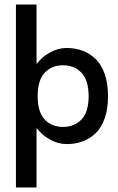

<svg xmlns="http://www.w3.org/2000/svg" viewBox="-20 -616 518 841"><path d="M272 -405.8Q310.1 -405.8 342.3 -393.6Q374.5 -381.3 399.7 -356.7Q424.8 -332 439 -290.8Q453.1 -249.5 453.1 -194.8Q453.1 -140.1 439 -98.9Q424.8 -57.6 399.7 -33.2Q374.5 -8.8 342.3 3.2Q310.1 15.1 272 15.1Q235.4 15.1 200.7 -3.7Q166 -22.5 140.1 -55.2V205.1H49.8V-596.2H140.1V-335.9Q166 -368.7 200.7 -387.2Q235.4 -405.8 272 -405.8ZM255.9 -60.1Q306.2 -60.1 337.2 -92.8Q368.2 -125.5 368.2 -194.8Q368.2 -264.2 337.2 -297.1Q306.2 -330.1 255.9 -330.1Q206.1 -330.1 175.5 -297.1Q145 -264.2 145 -194.8Q145 -125.5 175.5 -92.8Q206.1 -60.1 255.9 -60.1Z"/></svg>

Font: Neutral Grotesk
Style: Regular
Weight: 400
Designer: Nawras Khrais
Foundry: Nawras Khrais
Version: Version 1.000;PS 001.000;hotconv 1.0.88;makeotf.lib2.5.64775